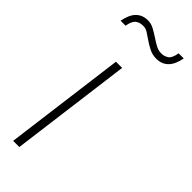

<svg xmlns="http://www.w3.org/2000/svg" viewBox="-256 -767 791 791"><g transform="rotate(45 139.0 -372.0)"><path d="M65 0H29L98 -530H134ZM206 -656Q184 -656 165 -665.5Q146 -675 131 -685.5Q116 -696 102 -705Q88 -714 75 -714H71Q52 -714 39 -703.5Q26 -693 21 -663H-8Q0 -705 20 -724.5Q40 -744 71 -744Q89 -744 106 -735Q123 -726 139.5 -715Q156 -704 172 -695Q188 -686 206 -686Q223 -686 237 -695.5Q251 -705 256 -737H286Q271 -656 206 -656Z"/></g></svg>

Font: Tanohe Sans ExtraLight
Style: Italic
Weight: 200
Designer: Village Type and Design LLC & Cristiano Sobral
Foundry: Cooper Hewitt Smithsonian Design Museum
Version: Version 1.00;September 29, 2021;FontCreator 13.0.0.2655 64-b